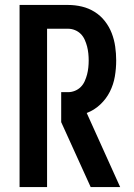

<svg xmlns="http://www.w3.org/2000/svg" viewBox="-20 -755 540 775"><path d="M346 0 227 -262V-383H255Q269 -383 282.5 -388.5Q296 -394 306 -404Q316 -414 322 -427.5Q328 -441 331.5 -454.5Q335 -468 336.5 -482.5Q338 -497 338 -511Q338 -525 336.5 -539.5Q335 -554 331.5 -567.5Q328 -581 322 -594.5Q316 -608 306 -618Q296 -628 282.5 -633.5Q269 -639 255 -639H170V0H59V-735H255Q283 -735 310.5 -728.5Q338 -722 362 -707Q386 -692 403.5 -669.5Q421 -647 431 -621Q441 -595 445 -567Q449 -539 449 -511Q449 -478 443.5 -446Q438 -414 423.5 -385Q409 -356 384.5 -333Q360 -310 330 -299L465 0Z"/></svg>

Font: Moesevka
Style: Bold
Weight: 700
Monospace: yes
Designer: Belleve Invis
Foundry: Belleve Invis
Version: Version 32.5.0; ttfautohint (v1.8.4)